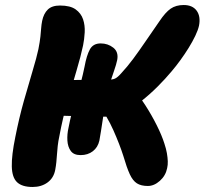

<svg xmlns="http://www.w3.org/2000/svg" viewBox="-20 -733 815 765"><path d="M146 -270 176 -409Q210 -413 253 -414Q296 -415 336 -415Q376 -415 404 -415Q428 -415 438.5 -420Q449 -425 463 -441Q488 -468 511 -499Q534 -530 559.5 -567.5Q585 -605 615 -648Q639 -684 660 -698.5Q681 -713 712 -713Q747 -713 763.5 -690.5Q780 -668 773 -631Q769 -613 758 -590Q747 -567 731.5 -542Q716 -517 698.5 -493Q681 -469 664 -449Q639 -419 607.5 -387.5Q576 -356 541.5 -329Q507 -302 474 -285Q441 -268 413 -268Q367 -268 317 -269.5Q267 -271 222 -272Q177 -273 146 -270ZM110 12Q68 12 48 -7Q28 -26 27 -70Q26 -114 41 -187Q56 -263 75 -330.5Q94 -398 110 -451Q126 -504 133 -537Q139 -568 141 -587Q143 -606 144 -620.5Q145 -635 148 -650Q154 -679 170.5 -695Q187 -711 219 -711Q260 -711 281.5 -695.5Q303 -680 311 -656Q319 -632 317.5 -604Q316 -576 311 -552Q302 -509 285 -452Q268 -395 249 -329Q230 -263 217 -193Q212 -170 210 -151.5Q208 -133 207 -117.5Q206 -102 204.5 -87Q203 -72 200 -56Q194 -24 169.5 -6Q145 12 110 12ZM301 -115Q274 -115 262 -131.5Q250 -148 248.5 -173Q247 -198 253 -224Q264 -283 284 -343.5Q304 -404 317 -468Q325 -512 338 -536Q351 -560 381 -560Q410 -560 431.5 -543Q453 -526 447 -494Q443 -475 435 -452.5Q427 -430 418.5 -403.5Q410 -377 404 -344Q401 -331 397.5 -308.5Q394 -286 390 -260.5Q386 -235 382.5 -211.5Q379 -188 376 -173Q370 -146 350 -130.5Q330 -115 301 -115ZM569 8Q542 8 525.5 -2.5Q509 -13 497 -39Q485 -65 471 -113Q457 -157 432 -213.5Q407 -270 372 -315L508 -379Q533 -354 558.5 -314.5Q584 -275 604.5 -234Q625 -193 635 -161Q642 -140 645 -122.5Q648 -105 648.5 -90.5Q649 -76 646 -63Q640 -33 617 -12.5Q594 8 569 8Z"/></svg>

Font: Shantell Sans ExtraBold
Style: Italic
Weight: 800
Italic angle: -11°
Designer: Stephen Nixon, Anya Danilova, Shantell Martin
Foundry: Arrow Type
Version: Version 1.011;[c5ecc13dd]